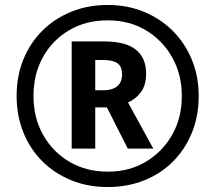

<svg xmlns="http://www.w3.org/2000/svg" viewBox="-20 -744 869 774"><path d="M414 10Q333 10 265.5 -18Q198 -46 149 -95.5Q100 -145 73.5 -212Q47 -279 47 -357Q47 -438 74.5 -505Q102 -572 151.5 -621Q201 -670 268 -697Q335 -724 414 -724Q493 -724 560 -696.5Q627 -669 676.5 -619.5Q726 -570 753.5 -503Q781 -436 781 -357Q781 -277 754 -210Q727 -143 678 -93.5Q629 -44 561.5 -17Q494 10 414 10ZM415 -52Q501 -52 568 -92Q635 -132 674 -200.5Q713 -269 713 -357Q713 -444 674 -513Q635 -582 568 -622Q501 -662 414 -662Q326 -662 258.5 -622Q191 -582 153 -513.5Q115 -445 115 -357Q115 -269 154 -200Q193 -131 260.5 -91.5Q328 -52 415 -52ZM269 -145V-577H400Q486 -577 527.5 -544Q569 -511 569 -447Q569 -401 548.5 -373Q528 -345 496 -331L598 -145H495L411 -311H364V-145ZM397 -380Q432 -380 452 -396Q472 -412 472 -444Q472 -476 453.5 -489Q435 -502 397 -502H364V-380Z"/></svg>

Font: Noto Sans Khmer UI SemiCondensed SemiBold
Style: Regular
Weight: 600
Width: 4
Designer: Danh Hong and the Monotype Design Team
Foundry: Monotype Imaging Inc.
Version: Version 2.002; ttfautohint (v1.8.4.7-5d5b)